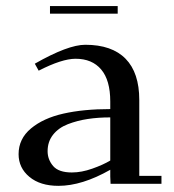

<svg xmlns="http://www.w3.org/2000/svg" viewBox="-20 -603 570 630"><path d="M41 -97.2Q41 -147.5 81.5 -181.4Q122.1 -215.3 188 -230.2Q253.9 -245.1 341.8 -245.1V-270Q341.8 -339.8 312 -375Q282.2 -410.2 228 -410.2Q183.1 -410.2 106.9 -371.1L94.2 -394Q203.1 -456.1 259.8 -456.1Q347.2 -456.1 392.1 -410.2Q437 -364.3 437 -274.9V-25.9H509.8V0H342.8L341.8 -23.9V-45.9Q249 6.8 171.9 6.8Q111.8 6.8 76.4 -22.7Q41 -52.2 41 -97.2ZM136.2 -106.9Q136.2 -79.6 154.3 -58.3Q172.4 -37.1 215.8 -37.1Q247.6 -37.1 282.7 -49.6Q317.9 -62 341.8 -76.2V-217.8Q302.2 -217.8 268.1 -212.6Q233.9 -207.5 202.9 -195.6Q171.9 -183.6 154.1 -160.9Q136.2 -138.2 136.2 -106.9ZM144 -558.1V-583H366.2V-558.1Z"/></svg>

Font: Dehuti Alt
Style: Bold
Weight: 700
Version: Version 1.2